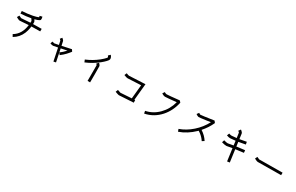

<svg xmlns="http://www.w3.org/2000/svg" viewBox="290 -2773 7420 4812"><g transform="rotate(30 4000.0 -366.5)"><path d="M850.6 -491.2 849.6 -418Q721.7 -418.9 596.7 -414.1Q594.7 -390.6 590.8 -369.1Q576.2 -280.3 545.9 -207Q476.6 -40 322.3 48.8L286.1 -14.6Q488.3 -130.9 522.5 -411.1Q454.1 -407.2 355.5 -399.4Q288.1 -393.6 271.5 -393.6Q255.9 -393.6 246.1 -397.5Q221.7 -405.3 165 -437.5L201.2 -501Q248 -475.6 268.6 -466.8Q279.3 -466.8 349.6 -471.7Q455.1 -480.5 529.3 -484.4Q530.3 -508.8 530.3 -534.2Q522.5 -549.8 493.2 -591.8Q357.4 -565.4 198.2 -557.6L194.3 -629.9Q357.4 -639.6 494.1 -666Q599.6 -687.5 649.4 -710.9Q646.5 -728.5 642.6 -749L713.9 -765.6Q717.8 -748 720.7 -730.5Q722.7 -714.8 723.6 -704.1Q725.6 -671.9 705.1 -659.2Q665 -631.8 570.3 -608.4Q582 -590.8 588.9 -579.1Q603.5 -554.7 603.5 -541Q603.5 -513.7 602.5 -487.3Q724.6 -492.2 850.6 -491.2Z M1493.2 -372.1Q1619.1 -399.4 1762.7 -429.7L1797.9 -377Q1793 -370.1 1784.7 -359.4Q1776.4 -348.6 1752.9 -320.3Q1729.5 -292 1704.1 -265.1Q1678.7 -238.3 1641.6 -205.1Q1604.5 -171.9 1568.4 -145.5L1528.3 -201.2Q1605.5 -255.9 1682.6 -342.8Q1612.3 -328.1 1552.7 -315.4Q1529.3 -310.5 1506.8 -305.7Q1514.6 -265.6 1526.4 -212.9Q1556.6 -64.5 1582 57.6L1514.6 71.3Q1472.7 -133.8 1439.5 -292Q1319.3 -266.6 1306.6 -266.6Q1281.2 -266.6 1222.7 -284.2L1232.4 -317.4L1242.2 -349.6Q1288.1 -335.9 1305.7 -335Q1320.3 -336.9 1425.8 -358.4Q1406.2 -454.1 1401.4 -472.7Q1391.6 -484.4 1367.2 -503.9L1410.2 -557.6Q1420.9 -547.9 1432.6 -538.1Q1460.9 -512.7 1465.8 -496.1Q1467.8 -489.3 1493.2 -372.1Z M2562.5 -515.6Q2397.5 -381.8 2198.2 -298.8L2169.9 -366.2Q2355.5 -443.4 2509.8 -566.4Q2549.8 -598.6 2581.5 -628.9Q2613.3 -659.2 2627 -675.8Q2640.6 -692.4 2644.5 -700.2Q2645.5 -706.1 2638.2 -719.7Q2630.9 -733.4 2621.1 -744.1L2674.8 -794.9Q2687.5 -780.3 2699.2 -761.7Q2725.6 -715.8 2714.8 -678.7Q2708 -654.3 2666 -610.4Q2623 -564.5 2562.5 -515.6ZM2571.3 63.5 2498 62.5Q2500 -331.1 2498 -391.6Q2489.3 -403.3 2469.7 -421.9L2520.5 -475.6Q2530.3 -465.8 2541 -454.1Q2566.4 -425.8 2570.3 -407.2Q2573.2 -395.5 2572.3 -164.1Q2572.3 -88.9 2571.3 63.5Z M3753.9 -588.9 3796.9 -590.8 3751 -115.2Q3761.7 -115.2 3772.5 -116.2L3773.4 -43Q3687.5 -41 3487.3 -26.4Q3378.9 -18.6 3358.4 -18.6Q3340.8 -18.6 3289.1 -37.1Q3264.6 -44.9 3244.1 -53.7L3270.5 -122.1Q3339.8 -94.7 3359.4 -91.8Q3377.9 -91.8 3481.4 -99.6Q3611.3 -109.4 3676.8 -112.3L3715.8 -513.7Q3387.7 -495.1 3333 -495.1Q3297.9 -495.1 3224.6 -526.4L3252.9 -593.8Q3312.5 -568.4 3333 -568.4Q3392.6 -568.4 3753.9 -588.9Z M4566.4 -184.6Q4481.4 -89.8 4376 -27.3Q4263.7 39.1 4134.8 63.5L4121.1 -7.8Q4328.1 -48.8 4484.9 -206.5Q4641.6 -364.3 4701.2 -591.8Q4433.6 -563.5 4379.9 -563.5Q4335 -563.5 4276.4 -600.6L4294.9 -631.8L4314.5 -662.1Q4356.4 -636.7 4379.9 -636.7Q4438.5 -636.7 4744.1 -669.9L4784.2 -627Q4758.8 -502.9 4704.1 -390.6Q4648.4 -276.4 4566.4 -184.6Z M5319.3 -74.2Q5211.9 -5.9 5097.7 33.2L5073.2 -35.2Q5262.7 -101.6 5427.7 -247.6Q5592.8 -393.6 5693.4 -585.9Q5628.9 -576.2 5574.2 -568.4Q5377 -541 5357.4 -543.9Q5326.2 -548.8 5278.3 -584L5299.8 -613.3L5322.3 -642.6Q5351.6 -621.1 5368.2 -616.2Q5413.1 -617.2 5752 -668L5791 -617.2Q5714.8 -448.2 5585.9 -302.7Q5715.8 -219.7 5792 -98.6L5730.5 -59.6Q5678.7 -141.6 5593.8 -208Q5564.5 -230.5 5535.2 -248Q5524.4 -237.3 5513.7 -227.5Q5422.9 -139.6 5319.3 -74.2Z M6321.3 -338.9Q6393.6 -352.5 6477.5 -366.2Q6466.8 -448.2 6460.9 -493.2Q6424.8 -489.3 6322.3 -479.5H6319.3Q6314.5 -478.5 6308.6 -478.5Q6263.7 -478.5 6206.1 -502L6219.7 -536.1L6232.4 -569.3Q6284.2 -549.8 6312.5 -552.7H6316.4Q6416 -561.5 6451.2 -565.4Q6436.5 -668.9 6430.7 -711.9Q6418.9 -725.6 6393.6 -745.1L6437.5 -803.7Q6451.2 -793 6464.8 -781.2Q6500 -750 6502.9 -728.5Q6507.8 -689.5 6523.4 -575.2Q6569.3 -583 6717.8 -611.3L6731.4 -539.1Q6582 -510.7 6533.2 -502.9Q6542 -439.5 6549.8 -377Q6685.5 -396.5 6786.1 -407.2L6793.9 -335Q6693.4 -323.2 6559.6 -304.7Q6574.2 -198.2 6608.4 52.7L6535.2 62.5Q6495.1 -239.3 6487.3 -293Q6405.3 -280.3 6335 -266.6Q6327.1 -265.6 6317.4 -265.6Q6264.6 -265.6 6185.5 -291L6208 -360.4Q6238.3 -350.6 6274.4 -343.8Q6310.5 -336.9 6321.3 -338.9Z M7205.1 -310.5Q7181.6 -310.5 7116.2 -344.7Q7107.4 -348.6 7105.5 -350.6L7136.7 -416Q7140.6 -414.1 7150.4 -409.2Q7195.3 -385.7 7207 -383.8Q7239.3 -383.8 7880.9 -388.7V-316.4Q7252.9 -310.5 7205.1 -310.5Z"/></g></svg>

Font: irohakakuC Regular
Style: Regular
Weight: 400
Designer: [Source Han Sans]
Ryoko NISHIZUKA Ë•øÂ°öÊ∂ºÂ≠ê (kana & ideographs); Paul D. Hunt (Latin, Greek & Cyrillic); Wenlong ZHAN
Version: Version 1.001.20160904